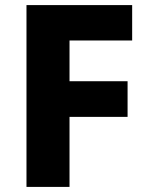

<svg xmlns="http://www.w3.org/2000/svg" viewBox="-20 -734 584 754"><path d="M253 0H84V-714H499V-575H253V-415H481V-275H253Z"/></svg>

Font: Noto Sans Thaana ExtraBold
Style: Regular
Weight: 800
Designer: David Williams
Foundry: Google Inc.
Version: Version 3.001; ttfautohint (v1.8.4.7-5d5b)